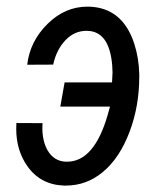

<svg xmlns="http://www.w3.org/2000/svg" viewBox="-20 -559 503 589"><path d="M248.5 -464.4Q247.1 -464.4 246.1 -464.4Q209 -464.8 181.6 -436.5Q153.3 -407.2 143.1 -360.8L63.5 -360.4Q71.8 -433.1 127 -486.8Q180.2 -538.6 248 -538.6Q250.5 -538.6 252.9 -538.6Q355.5 -535.6 391.6 -425.8Q405.8 -382.3 407.2 -332.5Q407.2 -328.1 407.2 -323.7Q407.2 -233.9 377.9 -155.8Q347.2 -73.7 294.9 -30.8Q245.1 10.3 182.1 10.3Q179.2 10.3 176.3 10.3Q105 7.8 64.9 -47.9Q29.8 -96.7 29.8 -163.6Q29.8 -172.4 30.3 -181.6L110.4 -181.2Q109.9 -172.4 109.9 -164.6Q110.4 -125 126 -97.7Q145.5 -64.5 181.6 -63Q184.1 -63 186 -63Q269 -63 310.5 -207L317.4 -231.9H165L178.2 -306.2H323.7L325.2 -336.9L324.2 -358.9Q315.4 -462.4 248.5 -464.4Z"/></svg>

Font: MAUL Condensed Italic
Style: Condenced Regular Italic
Weight: 400
Italic angle: -12°
Designer: MAUL
Version: Version 1.0; 2020; ttfautohint (v1.8.3)